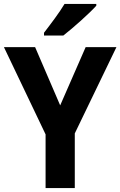

<svg xmlns="http://www.w3.org/2000/svg" viewBox="-20 -953 610 973"><path d="M468 -924V-933H307C281 -889 236 -830 203 -787V-773H301C350 -811 434 -886 468 -924ZM285 -419 158 -714H0L211 -272V0H359V-277L570 -714H414Z"/></svg>

Font: Noto Sans Thai Looped SemiCondensed
Style: Bold
Weight: 700
Width: 4
Designer: Sasikarn Vongin, Ben Mitchell
Foundry: The Fontpad Ltd
Version: Version 1.001